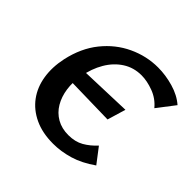

<svg xmlns="http://www.w3.org/2000/svg" viewBox="-170 -841 1024 1024"><g transform="rotate(45 342.0 -329.0)"><path d="M360 13Q279 13 219.5 -15Q160 -43 124 -92Q88 -141 77.5 -206.5Q67 -272 83 -347Q106 -452 164 -524Q222 -596 302 -633.5Q382 -671 469 -671Q526 -671 585 -654Q644 -637 684 -602L608 -503Q575 -543 526.5 -561Q478 -579 436 -579Q377 -579 330.5 -549Q284 -519 253.5 -467Q223 -415 211 -349Q201 -294 208 -245Q215 -196 237.5 -158Q260 -120 297.5 -98.5Q335 -77 385 -77Q436 -77 472.5 -98Q509 -119 540 -153L605 -68Q541 -23 480 -5Q419 13 360 13ZM474 -284 156 -291 181 -377 505 -388Z"/></g></svg>

Font: Ysabeau Office
Style: Bold Italic
Weight: 700
Italic angle: -12°
Designer: Christian Thalmann (Catharsis Fonts)
Version: Version 2.001;gftools[0.9.30]; featfreeze: tnum,lnum,ss02